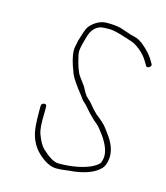

<svg xmlns="http://www.w3.org/2000/svg" viewBox="-91 -667 616 713"><g transform="rotate(15 217.0 -310.5)"><path d="M427.9 -478.5C433.9 -482.8 435.3 -487.3 432 -492L424.9 -504C415.2 -520.5 401.2 -536.4 382.8 -551.9C369.5 -563.2 356.5 -570.2 343.9 -573C334.8 -575 326.7 -577.2 320.5 -579.5C314.4 -581.8 304.5 -585.2 290.9 -589.5C277.3 -593.8 259.8 -596 233.9 -596C210.6 -596 189.6 -585.9 170.9 -565.6C165.1 -559.4 159.3 -546.2 153.3 -526C151.2 -518.7 148.8 -511 146.2 -503C144.3 -495 142.6 -486.3 141.1 -477C137.8 -456.6 144.9 -424.5 162.2 -380.6C168 -365.7 185 -341.7 211.2 -308.5C215.8 -300.8 221 -294.5 227 -289.5C232.9 -284.5 239.4 -277.7 246.4 -269.2C253.5 -260.7 264.5 -248.5 281.7 -232.7C293.5 -223.8 302.6 -214.7 309.2 -205.5C312.7 -200.5 316.7 -195.3 321.2 -190C344.7 -157.2 354.6 -129.2 350.9 -106C350.2 -101.3 348.8 -96.2 346.9 -90.6C344.9 -85 336.7 -78.1 322.2 -70C290.4 -53.3 242.8 -45 194.6 -45C177.1 -45 156.6 -57 130.7 -81.1C119.9 -91.2 110 -108.6 101 -133.2C95.6 -148 93.7 -174.3 95.1 -212L95.1 -237C94.8 -243.7 91.4 -246.5 84.9 -245.5C78.4 -244.5 75 -240.7 74.6 -234L74.6 -209C74.5 -191.7 75.2 -174.7 76.5 -158C79.5 -117.7 94 -85.2 120.1 -60.5C145.2 -36.8 169.3 -25 190.7 -25C205.2 -25 220.2 -26.3 235.6 -29C293.8 -33 335.1 -47.6 357.7 -72.9C364.1 -80.2 368.6 -91.2 370.9 -106C375 -131.7 367.7 -158.7 349.2 -187C345.7 -192.3 341.9 -197.7 337.8 -203C333.6 -208.3 329.6 -213.7 325.8 -219C319.5 -227.8 305.2 -240.9 282.9 -258.2C273.4 -267.1 264.6 -277.3 255 -289C249.6 -295.7 244 -301.3 238.2 -306C232.5 -310.7 227.6 -316.5 223.7 -323.5C219.8 -330.5 215.8 -338 211.3 -346C205.3 -354 197.5 -364.7 187.9 -378C178.4 -391.4 169.7 -416.4 161.8 -453C160 -461 159.8 -469.2 161.2 -477.5C162.5 -485.8 164.2 -493.8 166.5 -501.5C168.7 -509.2 170.6 -516.3 172.4 -523C179.6 -551.1 194 -568.1 215.4 -574C220.3 -575.3 231.5 -576 249 -576C262.1 -576 283.9 -570.9 314.5 -560.7C333.2 -555.2 347.4 -550.3 353.6 -546C376.8 -531.9 394.6 -513.9 407 -492L414.1 -480C417.3 -474.7 421.9 -474.2 427.9 -478.5Z"/></g></svg>

Font: Proton
Style: RgCndIt
Weight: 500
Version: Version 1.017